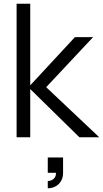

<svg xmlns="http://www.w3.org/2000/svg" viewBox="-20 -740 555 1035"><path d="M69.5 -720H143V-280L384 -540H482L229 -270L515 0H408L143 -260V0H69.5ZM237.5 236Q245.5 236 256.2 232Q267 228 274.2 218.5Q281.5 209 281.5 195Q281.5 193.5 281.5 191.5H237.5V109H320V191.5Q320 218.5 308.2 237.2Q296.5 256 277.8 265.5Q259 275 237.5 275Z"/></svg>

Font: Vela Sans
Style: Regular
Weight: 400
Designer: Principal design: Mikhail Sharanda - project Manrope.
Design modification: Ravid Balaliev
Foundry: Mikhail Sharanda
Version: Version 1.001